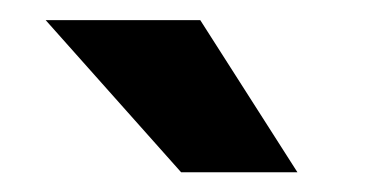

<svg xmlns="http://www.w3.org/2000/svg" viewBox="-20 -770 371 191"><path d="M275.9 -598.6H160.2L25.4 -750H179.2Z"/></svg>

Font: SteelSelectRoboto
Style: Roboto-Bold
Weight: 700
Designer: Google
Version: Version 2.137; 2017